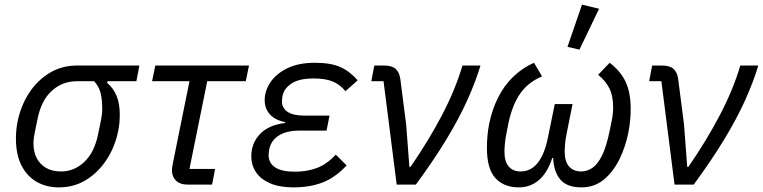

<svg xmlns="http://www.w3.org/2000/svg" viewBox="-20 -800 3306 832"><path d="M571 -448H446L444 -441Q471 -419 485 -385Q499 -351 499 -304Q499 -286 497.5 -268Q496 -250 492 -232Q479 -166 443.5 -110.5Q408 -55 355 -21.5Q302 12 235 12Q181 12 139 -12Q97 -36 73 -83Q49 -130 49 -200Q49 -220 51 -239Q53 -258 57 -277Q71 -343 106 -397Q141 -451 194 -483.5Q247 -516 313 -516H584ZM388 -448H313Q250 -448 204.5 -406.5Q159 -365 143 -286L130 -223Q128 -212 126.5 -200.5Q125 -189 125 -178Q125 -142 139 -115Q153 -88 179.5 -72.5Q206 -57 245 -57Q301 -57 345 -98Q389 -139 405 -218L418 -281Q420 -292 421.5 -303.5Q423 -315 423 -326Q423 -371 415.5 -398.5Q408 -426 388 -448Z M899 0H795Q760 0 742.5 -17.5Q725 -35 725 -63Q725 -68 726 -74Q727 -80 728 -87L801 -448H639L653 -516H1059L1045 -448H878L801 -68H912Z M1435 -130 1482 -83Q1431 -29 1376 -8.5Q1321 12 1252 12Q1192 12 1151 -5.5Q1110 -23 1089.5 -53.5Q1069 -84 1069 -123Q1069 -179 1106 -218.5Q1143 -258 1215 -267L1216 -271Q1173 -279 1150 -304Q1127 -329 1127 -366Q1127 -406 1151.5 -443Q1176 -480 1224.5 -504Q1273 -528 1345 -528Q1413 -528 1454.5 -509.5Q1496 -491 1530 -452L1477 -405Q1453 -434 1421.5 -447Q1390 -460 1339 -460Q1276 -460 1243 -438Q1210 -416 1204 -383Q1203 -378 1202.5 -372Q1202 -366 1202 -358Q1202 -332 1226 -315.5Q1250 -299 1300 -299H1408L1395 -234H1277Q1222 -234 1188.5 -213Q1155 -192 1147 -154Q1146 -147 1145 -141Q1144 -135 1144 -127Q1144 -94 1172 -75Q1200 -56 1257 -56Q1310 -56 1353 -72Q1396 -88 1435 -130Z M1782 0H1699L1642 -448H1589L1602 -516H1645Q1678 -516 1694.5 -501.5Q1711 -487 1715 -456L1740 -261L1754 -77H1759Q1837 -190 1895 -300.5Q1953 -411 1984 -516H2062Q2041 -446 2005.5 -367Q1970 -288 1915 -197Q1860 -106 1782 0Z M2461 -349 2435 -219Q2431 -200 2429 -178Q2427 -156 2427 -143Q2427 -100 2446 -78.5Q2465 -57 2499 -57Q2524 -57 2547 -72.5Q2570 -88 2589 -126.5Q2608 -165 2622 -234L2631 -278Q2634 -292 2635.5 -307Q2637 -322 2637 -334Q2637 -384 2621 -416.5Q2605 -449 2572 -476L2622 -528Q2669 -492 2691 -445.5Q2713 -399 2713 -328Q2713 -303 2710.5 -277.5Q2708 -252 2703 -226Q2691 -165 2664.5 -110.5Q2638 -56 2597 -22Q2556 12 2499 12Q2438 12 2409 -21Q2380 -54 2377 -115H2373Q2352 -51 2315 -19.5Q2278 12 2228 12Q2164 12 2127 -28Q2090 -68 2090 -159Q2090 -187 2092.5 -213.5Q2095 -240 2100 -265Q2113 -327 2139 -378.5Q2165 -430 2204.5 -468Q2244 -506 2294 -528L2329 -469Q2269 -444 2234.5 -395Q2200 -346 2183 -265L2174 -219Q2170 -200 2168 -178Q2166 -156 2166 -143Q2166 -100 2184.5 -78.5Q2203 -57 2236 -57Q2265 -57 2288 -73Q2311 -89 2328 -122.5Q2345 -156 2355 -207L2384 -349ZM2576 -762 2491 -585 2439 -597 2502 -780Z M2986 0H2903L2846 -448H2793L2806 -516H2849Q2882 -516 2898.5 -501.5Q2915 -487 2919 -456L2944 -261L2958 -77H2963Q3041 -190 3099 -300.5Q3157 -411 3188 -516H3266Q3245 -446 3209.5 -367Q3174 -288 3119 -197Q3064 -106 2986 0Z"/></svg>

Font: IBM Plex Sans
Style: Italic
Weight: 400
Italic angle: -11.31°
Designer: Mike Abbink, Paul van der Laan, Pieter van Rosmalen
Foundry: Bold Monday
Version: Version 3.201